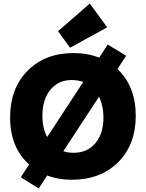

<svg xmlns="http://www.w3.org/2000/svg" viewBox="-20 -1003 822 1082"><path d="M375 -734 307 -827 486 -983 584 -849ZM198 59 97 -4 144 -76Q37 -172 37 -341Q37 -505 135.5 -604.5Q234 -704 395 -704Q473 -704 539 -678L587 -752L691 -689L642 -614Q745 -516 745 -351Q745 -188 646 -89Q547 10 384 10Q308 10 246 -14ZM219 -351Q219 -279 246 -231L449 -541Q418 -552 384 -552Q309 -552 264 -497Q219 -442 219 -351ZM395 -142Q472 -142 517.5 -196Q563 -250 563 -341Q563 -406 538 -458L337 -151Q362 -142 395 -142Z"/></svg>

Font: Cantarell Extra Bold
Style: Regular
Weight: 800
Designer: Dave Crossland, Nikolaus Waxweiler, Florian Fecher, Jacques Le Bailly, Eben Sorkin, Alexei Vanyashin, Alexios Zavras, Em
Version: Version 0.303